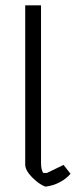

<svg xmlns="http://www.w3.org/2000/svg" viewBox="-20 -689 308 716"><path d="M74 -76V-669H133V-86Q133 -70 134.5 -61.5Q136 -53 141 -44H155L217 -74L243 -41Q227 -22 202 -9Q177 4 149 7Q125 -2 99.5 -28Q74 -54 74 -76Z"/></svg>

Font: Athiti
Style: Regular
Weight: 400
Designer: CadsonDemak Team
Foundry: CadsonDemak
Version: Version 1.033